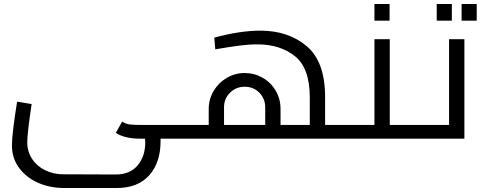

<svg xmlns="http://www.w3.org/2000/svg" viewBox="-20 -697 2434 965"><path d="M914 0H787V13Q787 120 730 184Q673 248 566 248H303Q230 248 170 221Q110 194 75 145.5Q40 97 40 35Q40 -26 66 -186L139 -174Q117 -27 117 18Q117 65 141.5 102Q166 139 207.5 159Q249 179 298 179L562 180Q633 180 671.5 134.5Q710 89 710 19Q710 6 709 0H685Q607 0 562 -29L594 -86Q612 -74 632.5 -71.5Q653 -69 692 -69H914Z M1713 -69V0H914V-69H1029V-149Q1029 -198 1053.5 -239.5Q1078 -281 1119.5 -305.5Q1161 -330 1210 -330Q1258 -330 1299.5 -306.5Q1341 -283 1365.5 -241.5Q1390 -200 1390 -149V-69H1537V-207Q1537 -355 1462.5 -414.5Q1388 -474 1274 -474Q1230 -474 1180.5 -467.5Q1131 -461 1062 -449L1057 -508Q1187 -543 1288 -543Q1429 -543 1521.5 -465Q1614 -387 1614 -209V-69ZM1106 -158V-69H1313V-158Q1313 -201 1283.5 -231Q1254 -261 1210 -261Q1166 -261 1136 -231Q1106 -201 1106 -158Z M1713 0ZM2088 -69V0H1713V-69H1862V-500H1939V-69ZM1862 -677H1938V-593H1862Z M2088 0ZM2314 -500V0H2088V-69H2237V-500ZM2175 -677H2251V-593H2175ZM2300 -677H2376V-593H2300Z"/></svg>

Font: Cairo
Style: Regular
Weight: 400
Designer: Mohamed Gaber, the designers of Titillium
Foundry: Kief Type Foundry
Version: Version 2.009; ttfautohint (v1.5.33-1714) -l 8 -r 50 -G 200 